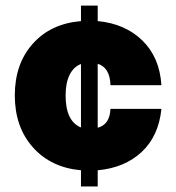

<svg xmlns="http://www.w3.org/2000/svg" viewBox="-20 -670 633 690"><path d="M271 -594.2V-649.9H331.1V-594.2Q429.7 -585 491.7 -524.4Q553.7 -463.9 560.1 -363.8H377Q375.5 -426.8 331.1 -440.9V-210.9Q374.5 -222.2 377 -278.8H560.1Q550.3 -181.2 489.3 -124Q428.2 -66.9 331.1 -58.1V0H271V-58.1Q162.6 -67.9 97.9 -140.9Q33.2 -213.9 33.2 -327.1Q33.2 -440.4 97.7 -512.7Q162.1 -585 271 -594.2ZM215.8 -327.1Q215.8 -234.4 271 -211.9V-439.9Q244.6 -430.2 230.2 -401.1Q215.8 -372.1 215.8 -327.1Z"/></svg>

Font: Overused Grotesk Black
Style: Regular
Weight: 900
Version: Version 0.002